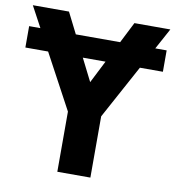

<svg xmlns="http://www.w3.org/2000/svg" viewBox="-80 -786 785 858"><g transform="rotate(10 312.0 -357.0)"><path d="M624 -619V-522H0V-619ZM312 -420 461 -714H624L387 -278V0H237V-273L0 -714H164Z"/></g></svg>

Font: Noto Sans IKEA
Style: Bold
Weight: 600
Designer: Monotype Design Team
Foundry: Monotype Imaging Inc.
Version: Version 2.001